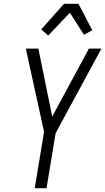

<svg xmlns="http://www.w3.org/2000/svg" viewBox="-20 -991 554 1011"><path d="M163 0 212 -297 116 -735H182L255 -377L448 -735H514L273 -290L225 0ZM234 -804 197 -836 317 -971H393L466 -832L422 -808L348 -924Z"/></svg>

Font: Iosevka Light
Style: Italic
Weight: 300
Italic angle: -9°
Monospace: yes
Designer: Belleve Invis
Foundry: Belleve Invis
Version: Version 32.5.0; ttfautohint (v1.8.4)